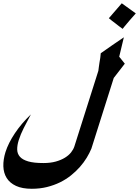

<svg xmlns="http://www.w3.org/2000/svg" viewBox="-112 -980 846 1169"><path d="M714.8 -898.4Q696.3 -878.4 679 -857.9Q661.6 -837.4 644.5 -816.9L634.8 -804.2Q622.1 -812.5 611.6 -821.3Q601.1 -830.1 589.8 -838.4Q580.1 -845.7 569.8 -853.5Q559.6 -861.3 550.8 -869.1Q570.3 -891.6 590.1 -914.6Q609.9 -937.5 629.4 -960ZM647.9 -592.3 580.6 -505.4 444.3 -74.7Q433.1 -47.9 415.8 -19.3Q398.4 9.3 374.5 36.4Q350.6 63.5 320.6 87.6Q290.5 111.8 253.9 129.9Q217.3 147.9 174.1 158.7Q130.9 169.4 81.5 169.4Q23.4 169.4 -14.4 151.9Q-52.2 134.3 -71.3 103.8Q-90.3 73.2 -91.6 32.5Q-92.8 -8.3 -78.6 -54.2Q-61 -109.4 -21.2 -168.9Q18.6 -228.5 75.7 -283.2L74.2 -279.8Q52.2 -239.3 32.7 -200.7Q13.2 -162.1 2 -126.5Q-7.8 -95.2 -7.3 -69.6Q-6.8 -43.9 9.3 -25.6Q25.4 -7.3 59.8 2.7Q94.2 12.7 152.3 12.7Q194.8 12.7 227.3 3.7Q259.8 -5.4 283.2 -19.8Q306.6 -34.2 320.8 -52.2Q335 -70.3 340.8 -88.4L486.8 -548.8Q487.8 -560.5 490 -573.5Q492.2 -586.4 493.7 -599.1Q496.6 -613.3 498.5 -627.7Q500.5 -642.1 501.5 -655.8Q535.2 -679.2 571.5 -704.8Q607.9 -730.5 642.1 -752.9L613.8 -634.8Z"/></svg>

Font: XB Khoramshahr
Style: Bold Italic
Weight: 700
Italic angle: -12°
Designer: Behnam
Foundry: Irmug
Version: Version 8.005 2009